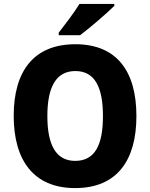

<svg xmlns="http://www.w3.org/2000/svg" viewBox="-20 -1002 768 981"><path d="M564 -972V-982H386C359 -937 313 -878 280 -835V-822H389C440 -860 527 -935 564 -972ZM677 -409C677 -635 579 -776 365 -776C152 -776 50 -638 50 -410C50 -184 151 -41 364 -41C579 -41 677 -184 677 -409ZM222 -409C222 -555 265 -639 365 -639C464 -639 506 -557 506 -409C506 -261 465 -180 364 -180C265 -180 222 -263 222 -409Z"/></svg>

Font: Noto Sans Tamil UI SemiCondensed ExtraBold
Style: Regular
Weight: 800
Width: 4
Designer: Jelle Bosma - Monotype Design Team
Foundry: Monotype Imaging Inc.
Version: Version 2.004